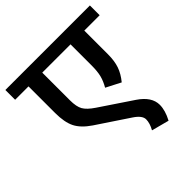

<svg xmlns="http://www.w3.org/2000/svg" viewBox="-210 -797 1032 1032"><g transform="rotate(-45 306.5 -280.5)"><path d="M388.8 62.2Q408.5 27.3 408.5 -1.8Q408.5 -30.8 364.5 -60.2L182.5 -181.5Q127.9 -218.4 107.2 -260.1Q86.5 -301.8 86.5 -372.1V-574.3H-15.2V-648.6H627.4V-574.3H510.6V-394.8Q510.6 -344.3 498.2 -307.9Q485.8 -271.5 456 -235.1L372.6 -278.1Q390.8 -309.4 398.4 -339.2Q406 -369.1 406 -415.1V-574.3H191.1V-364Q191.1 -315.5 205.5 -290.2Q219.9 -264.9 261.4 -237.1L444.4 -114.3Q515.7 -66.2 515.7 -5.1Q515.7 37.4 488.4 88.5Z"/></g></svg>

Font: Khula SemiBold
Style: Regular
Weight: 600
Designer: Erin McLaughlin, Steve Matteson
Version: Version 1.002;PS 1.0;hotconv 1.0.72;makeotf.lib2.5.5900; ttf